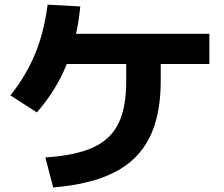

<svg xmlns="http://www.w3.org/2000/svg" viewBox="-20 -784 978 837"><path d="M530.3 -431.6V-504.9H271Q226.1 -391.6 140.6 -293.9L25.4 -368.2Q94.7 -455.6 133.8 -551Q172.9 -646.5 187.5 -763.7L330.1 -755.9Q323.2 -689 311.5 -636.7H892.6V-504.9H680.7V-431.6Q680.7 -281.7 631.8 -184.1Q583 -86.4 480 -33.4Q377 19.5 211.9 33.2L177.7 -97.7Q310.5 -106.4 386.7 -141.6Q462.9 -176.8 496.6 -246.1Q530.3 -315.4 530.3 -431.6Z"/></svg>

Font: Pretendard ExtraBold
Style: Regular
Weight: 800
Designer: Base glyphs from Inter by Rasmus Andersson; Hangeul glyphs from Noto Sans CJK(Source Han Sans) by Jang Soo-young and Kan
Foundry: Kil Hyung-jin
Version: Version 1.309